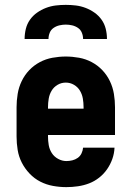

<svg xmlns="http://www.w3.org/2000/svg" viewBox="-20 -760 540 788"><path d="M252 8Q225 8 197.5 3Q170 -2 145.5 -14.5Q121 -27 101.5 -47.5Q82 -68 69.5 -92.5Q57 -117 52.5 -144.5Q48 -172 48 -200V-320Q48 -347 52.5 -374.5Q57 -402 69 -427Q81 -452 100 -472Q119 -492 143.5 -505Q168 -518 195.5 -523Q223 -528 250 -528Q277 -528 304.5 -523Q332 -518 356.5 -505Q381 -492 400 -472Q419 -452 431 -427Q443 -402 447.5 -374.5Q452 -347 452 -320V-206H177V-200Q177 -182 180 -164.5Q183 -147 192.5 -132Q202 -117 218.5 -108Q235 -99 252 -99Q265 -99 277 -102Q289 -105 299 -112Q309 -119 314.5 -130.5Q320 -142 321 -154H450Q449 -130 441 -107.5Q433 -85 419.5 -65.5Q406 -46 387 -31Q368 -16 346 -7.5Q324 1 300 4.5Q276 8 252 8ZM323 -314V-320Q323 -338 320 -355.5Q317 -373 308 -388Q299 -403 283.5 -412Q268 -421 250 -421Q232 -421 216.5 -412Q201 -403 192 -388Q183 -373 180 -355.5Q177 -338 177 -320V-314ZM81 -600Q81 -621 86 -641.5Q91 -662 103 -679Q115 -696 132 -708Q149 -720 168.5 -727.5Q188 -735 208.5 -737.5Q229 -740 250 -740Q271 -740 291.5 -737.5Q312 -735 331.5 -727.5Q351 -720 368 -708Q385 -696 397 -679Q409 -662 414 -641.5Q419 -621 419 -600H321Q321 -613 316 -625.5Q311 -638 300 -645.5Q289 -653 276 -656Q263 -659 250 -659Q237 -659 224 -656Q211 -653 200 -645.5Q189 -638 184 -625.5Q179 -613 179 -600Z"/></svg>

Font: Iosevka SS18 Heavy
Style: Regular
Weight: 900
Monospace: yes
Designer: Belleve Invis
Foundry: Belleve Invis
Version: Version 25.1.1; ttfautohint (v1.8.4)